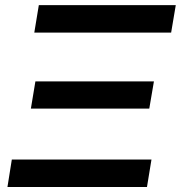

<svg xmlns="http://www.w3.org/2000/svg" viewBox="-20 -748 723 768"><path d="M9.8 0 27.3 -109.9H585.9L567.9 0ZM103.5 -313.5 121.6 -422.4H595.7L577.1 -313.5ZM117.2 -617.7 135.3 -727.5H683.1L664.6 -617.7Z"/></svg>

Font: Inter 18pt SemiBold
Style: Italic
Weight: 600
Italic angle: -9.3988°
Designer: Rasmus Andersson
Foundry: rsms
Version: Version 4.001;git-66647c0bb